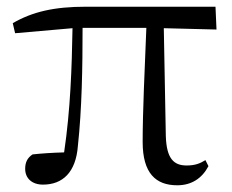

<svg xmlns="http://www.w3.org/2000/svg" viewBox="-20 -537 691 572"><path d="M508 15C551 15 582 -6 601 -42L592 -60C576 -50 561 -44 536 -44C498 -44 476 -64 474 -132L468 -453L625 -449L622 -517H236C141 -517 77 -502 18 -468L25 -438L196 -453C194 -337 190 -211 171 -83C135 -82 105 -80 77 -77C62 -67 55 -54 55 -34C55 -6 75 13 108 13C167 13 206 -24 212 -102C224 -212 226 -337 226 -454H416C411 -328 405 -205 405 -114C405 -21 444 15 508 15Z"/></svg>

Font: Source Han Serif CN
Style: Regular
Weight: 400
Designer: Ryoko NISHIZUKA 西塚涼子 (kana & ideographs); Frank Grießhammer (Latin, Greek & Cyrillic); Wenlong ZHANG 张文龙 (bopomofo); San
Foundry: Adobe
Version: Version 2.003;hotconv 1.1.1;makeotfexe 2.6.0